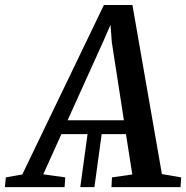

<svg xmlns="http://www.w3.org/2000/svg" viewBox="-88 -768 764 788"><path d="M241.5 0 273 -230H331L299.5 0ZM-68 0 -64 -40 3.5 -52 338.5 -747.5H455.5L576.5 -53.5L655.5 -40L653 0H369.5L371.5 -40L455 -52L429 -217.5H164L89.5 -52.5L180 -40L177 0ZM189.5 -274.5H420.5L371 -594L365.5 -666L336.5 -599.5Z"/></svg>

Font: Merriweather 28pt Medium
Style: Italic
Weight: 500
Italic angle: -7.8°
Version: Version 2.101